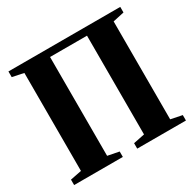

<svg xmlns="http://www.w3.org/2000/svg" viewBox="-161 -915 1100 1087"><g transform="rotate(-30 389.0 -371.5)"><path d="M23.5 -743H754.5V-706.5L681 -690.5V-50.5L755 -35.5V0H436.5V-35.5L510 -50.5V-696H268.5V-50L342.5 -35.5V0H24V-35.5L97.5 -50V-690.5L23.5 -706Z"/></g></svg>

Font: Merriweather 96pt ExtraBold
Style: Regular
Weight: 800
Version: Version 2.100